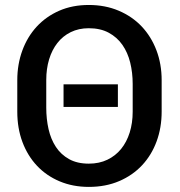

<svg xmlns="http://www.w3.org/2000/svg" viewBox="-20 -741 724 772"><path d="M337 10.5Q273 10.5 220 -11.8Q167 -34 129 -74.2Q91 -114.5 70.2 -170Q49.5 -225.5 49.5 -292V-418.5Q49.5 -482.5 69.8 -537.8Q90 -593 127.5 -633.8Q165 -674.5 218 -697.8Q271 -721 337 -721Q403 -721 457.2 -698Q511.5 -675 549.8 -634.5Q588 -594 609 -538.8Q630 -483.5 630 -418.5V-292Q630 -228 609.8 -172.8Q589.5 -117.5 551.5 -76.8Q513.5 -36 459.2 -12.8Q405 10.5 337 10.5ZM337 -83Q379 -83 411.8 -98.8Q444.5 -114.5 467 -142.2Q489.5 -170 501.5 -208.2Q513.5 -246.5 513.5 -292V-403.5Q513.5 -449 503.5 -489.5Q493.5 -530 472 -560.8Q450.5 -591.5 417 -609.5Q383.5 -627.5 337 -627.5Q296.5 -627.5 264.5 -611.8Q232.5 -596 210.8 -568.2Q189 -540.5 177.5 -502.5Q166 -464.5 166 -419.5V-308Q166 -262.5 175.2 -221.8Q184.5 -181 204.8 -150.2Q225 -119.5 257.8 -101.2Q290.5 -83 337 -83ZM454 -311H235.5V-402H454Z"/></svg>

Font: Roberto Sans Medium
Style: Regular
Weight: 500
Designer: Google (font) & Cristiano Sobral (main changes)
Version: Version 1.000;October 12, 2021;FontCreator 14.0.0.2814 64-bi